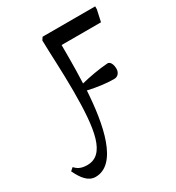

<svg xmlns="http://www.w3.org/2000/svg" viewBox="-287 -576 844 920"><g transform="rotate(-30 135.0 -116.5)"><path d="M147 -391H365L379 -455V-471H88L78 -456C79 -388 86 -281 86 -174C86 40 66 169 -33 169C-72 169 -87 155 -100 142L-116 156C-94 202 -68 238 -27 238C94 238 132 39 143 -142C192 -131 239 -124 285 -124C306 -124 318 -142 318 -161C318 -190 306 -205 294 -205C247 -202 186 -191 144 -180C146 -228 147 -274 147 -313Z"/></g></svg>

Font: STIX Two Math
Style: Regular
Weight: 400
Designer: Ross Mills, John Hudson & Paul Hanslow, Tiro Typeworks Ltd; with portions MicroPress Inc., with additions and correction
Foundry: Tiro Typeworks Ltd
Version: Version 2.02 b142